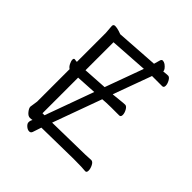

<svg xmlns="http://www.w3.org/2000/svg" viewBox="-224 -885 1086 1086"><g transform="rotate(45 319.0 -342.0)"><path d="M250 -60 472 -64Q510 -64 555 -67H556Q569 -67 578.5 -48.5Q588 -30 588 -14Q588 2 577 2H576Q552 -1 489 -1H473L227 3L210 54Q206 67 193 67Q180 67 167 55.5Q154 44 154 33Q154 22 157 16L161 8Q152 10 142 10Q127 10 113 -7.5Q99 -25 99 -37L106 -84V-344Q95 -350 87 -366Q79 -382 79 -393Q79 -404 87 -404H89Q97 -402 106 -402V-634L102 -685Q102 -699 116 -699Q130 -699 149 -693Q168 -687 169 -686L422 -703Q428 -721 432 -738Q435 -751 444.5 -751Q454 -751 465 -744Q490 -725 490 -709Q514 -712 526 -712Q537 -712 547 -694.5Q557 -677 557 -661.5Q557 -646 544 -646H463L461 -640L379 -416H385Q408 -418 433.5 -421Q459 -424 470.5 -424Q482 -424 492 -406.5Q502 -389 502 -373Q502 -357 489 -357H426Q400 -357 386 -356L357 -354ZM402 -642 174 -627V-403L318 -412ZM190 -59 296 -351 174 -344V-59Z"/></g></svg>

Font: Moon Stars Kai T
Style: Regular
Weight: 400
Designer: GuiWonder
Version: Version 1.101